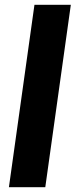

<svg xmlns="http://www.w3.org/2000/svg" viewBox="-20 -777 314 797"><path d="M17 0 123 -757H274L168 0Z"/></svg>

Font: Plus Jakarta Sans ExtraBold
Style: Italic
Weight: 800
Italic angle: -8°
Designer: Gumpita Rahayu
Foundry: Tokotype
Version: Version 2.071; ttfautohint (v1.8.4.7-5d5b);gftools[0.9.29]